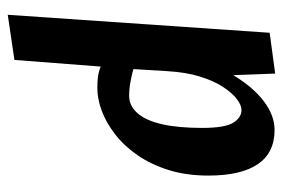

<svg xmlns="http://www.w3.org/2000/svg" viewBox="-142 -606 761 518"><g transform="rotate(-90 239.0 -346.5)"><path d="M147.7 13.3Q117.3 13.3 94.2 2Q71.1 -9.3 55.9 -31.5Q40.6 -53.7 32.7 -87.2Q24.8 -120.7 24.8 -165.3Q24.8 -224.3 39.6 -271.9Q54.5 -319.6 79.2 -355.6Q104 -391.7 135 -416Q166.1 -440.3 198.5 -452.6Q230.9 -464.9 261 -464.9Q276.3 -464.9 289.3 -463.5Q302.2 -462.1 318.9 -455.9L336.8 -688.6L458.6 -706.6L410.1 0L300 14.9L295.7 -98.2Q263.5 -44.6 225.3 -15.7Q187.1 13.3 147.7 13.3ZM201.6 -76Q214.5 -76 230.8 -88.2Q247.1 -100.4 263.6 -125.2Q280.1 -150.1 291.9 -187.9Q303.7 -225.7 306.6 -277.4L312.1 -367.6Q297.6 -372 277.8 -375.5Q258.1 -379.1 240 -379.1Q213.1 -379.1 193.3 -356.7Q173.5 -334.4 163.4 -290.6Q153.4 -246.9 153.4 -182.1Q153.4 -121.2 167.2 -98.6Q181.1 -76 201.6 -76Z"/></g></svg>

Font: Ancizar Sans Thin
Style: Italic
Weight: 100
Italic angle: -4°
Designer: Cesar Puertas, Viviana Monsalve, Julian Moncada, Julian Prieto, Jose Castro, Mariel Hernandez, Felipe Aragon, Sara Alarc
Version: Version 8.100